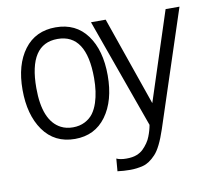

<svg xmlns="http://www.w3.org/2000/svg" viewBox="-79 -611 991 892"><g transform="rotate(-10 417.0 -165.0)"><path d="M405.3 188 410.2 128.9Q427.7 137.2 457 137.2Q486.3 137.2 505.4 129.6Q524.4 122.1 536.6 110.1Q548.8 98.1 558.8 83.7Q568.8 69.3 574.2 54.7Q585 27.3 589.4 1.5L404.3 -515.1H473.6L619.6 -95.7L756.3 -515.1H821.8L642.1 31.2Q614.3 114.7 585.9 144.5Q555.7 176.8 525.9 184.3Q496.1 191.9 465.3 191.9Q434.6 191.9 405.3 188ZM237.8 5.9Q141.6 5.9 88.4 -69.3Q36.6 -143.1 36.6 -261Q36.6 -378.9 89.6 -449.7Q142.6 -520.5 237.8 -520.5Q333 -520.5 385.5 -449.2Q438 -377.9 438 -258.8Q438 -139.6 385 -66.9Q332 5.9 237.8 5.9ZM101.1 -257.8Q101.1 -103 181.6 -61.5Q206.1 -48.8 237.8 -48.8Q269.5 -48.8 294.2 -61.5Q318.8 -74.2 333.5 -94.2Q348.1 -114.3 357.4 -142.6Q373.5 -191.9 373.5 -257.3Q373.5 -465.8 237.3 -465.8Q101.1 -465.8 101.1 -257.8Z"/></g></svg>

Font: News Cycle
Style: Regular
Weight: 500
Version: Version 0.5.2